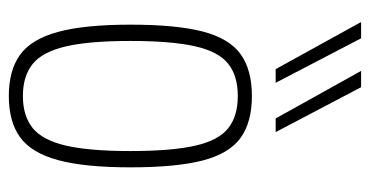

<svg xmlns="http://www.w3.org/2000/svg" viewBox="-222 -608 840 436"><g transform="rotate(90 198.0 -390.0)"><path d="M36 -266Q36 -370 51.5 -430Q67 -490 102.5 -516Q138 -542 198 -542Q258 -542 293.5 -516Q329 -490 344.5 -430Q360 -370 360 -266Q360 -162 343.5 -101.5Q327 -41 291.5 -15.5Q256 10 198 10Q140 10 104.5 -15.5Q69 -41 52.5 -101.5Q36 -162 36 -266ZM73 -266Q73 -172 85.5 -119Q98 -66 125.5 -44Q153 -22 198 -22Q243 -22 270.5 -44Q298 -66 310.5 -119Q323 -172 323 -266Q323 -359 311 -412.5Q299 -466 271.5 -488Q244 -510 198 -510Q152 -510 124.5 -488Q97 -466 85 -412.5Q73 -359 73 -266ZM137 -596 30 -790H67L168 -596ZM249 -596 141 -790H178L280 -596Z"/></g></svg>

Font: Georama SemiCondensed ExtraLight
Style: Regular
Weight: 200
Width: 4
Designer: Jean-Baptiste Levee
Foundry: Production Type
Version: Version 1.000